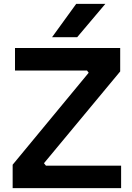

<svg xmlns="http://www.w3.org/2000/svg" viewBox="-20 -980 690 1000"><path d="M381.8 -786.1H251L377 -960H528.8ZM610.8 0H45.9V-122.1L441.9 -601.1L433.1 -612.8H58.1V-730H606V-607.9L209 -129.9L219.2 -117.2H610.8Z"/></svg>

Font: Sora SemiBold
Style: Regular
Weight: 600
Designer: Jonathan Barnbrook, Julián Moncada
Foundry: Barnbrook Fonts
Version: Version 2.000